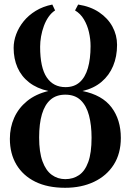

<svg xmlns="http://www.w3.org/2000/svg" viewBox="-20 -836 590 866"><path d="M273.5 11Q195 11 139.5 -16.2Q84 -43.5 54.2 -93.2Q24.5 -143 24.5 -210Q24.5 -261 44 -304.8Q63.5 -348.5 102 -380Q140.5 -411.5 198 -425.5Q146.5 -437 111.5 -464.2Q76.5 -491.5 59 -531.2Q41.5 -571 41.5 -620Q41.5 -650.5 53 -681.5Q64.5 -712.5 86.5 -739.8Q108.5 -767 141 -787Q173.5 -807 216 -815.5L228.5 -789Q212 -778.5 199.2 -760.2Q186.5 -742 178 -719Q169.5 -696 165.2 -671.5Q161 -647 161 -625Q161 -531 190.8 -487Q220.5 -443 275.5 -443Q314.5 -443 339.5 -465.2Q364.5 -487.5 376.5 -529Q388.5 -570.5 388.5 -628Q388.5 -659.5 381.2 -691Q374 -722.5 358.5 -748.5Q343 -774.5 318.5 -789L332.5 -815.5Q388 -807 427.2 -780.5Q466.5 -754 487.2 -715.8Q508 -677.5 508 -633.5Q508 -581 490.2 -538.5Q472.5 -496 438 -466.8Q403.5 -437.5 352 -425.5Q441 -407.5 483 -351.8Q525 -296 525 -214Q525 -143.5 493 -93.2Q461 -43 404.2 -16Q347.5 11 273.5 11ZM274.5 -28Q309.5 -28 336.2 -46Q363 -64 378 -105Q393 -146 393 -215Q393 -271.5 381.5 -315.2Q370 -359 344 -384Q318 -409 274.5 -409Q234 -409 208 -386.5Q182 -364 169.2 -321Q156.5 -278 156.5 -216Q156.5 -149.5 171.8 -108Q187 -66.5 213.8 -47.2Q240.5 -28 274.5 -28Z"/></svg>

Font: Merriweather 96pt SemiBold
Style: Regular
Weight: 600
Version: Version 2.100